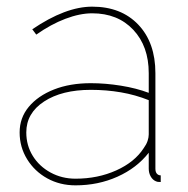

<svg xmlns="http://www.w3.org/2000/svg" viewBox="-20 -547 564 577"><path d="M39 -149Q39 -193 66.5 -226Q94 -259 142 -278Q190 -297 253 -297Q297 -297 343.5 -289.5Q390 -282 427 -268V-327Q427 -408 380.5 -457.5Q334 -507 257 -507Q220 -507 176.5 -490.5Q133 -474 89 -443L77 -459Q127 -493 172 -510Q217 -527 257 -527Q344 -527 395.5 -473Q447 -419 447 -327V-40Q447 -30 451.5 -25Q456 -20 463 -20V0Q457 0 454 -0.5Q451 -1 449 -2Q439 -6 433 -16.5Q427 -27 427 -40V-88Q391 -42 333 -16Q275 10 207 10Q160 10 122 -11Q84 -32 61.5 -68.5Q39 -105 39 -149ZM412 -102Q420 -113 423.5 -123.5Q427 -134 427 -143V-246Q387 -262 343.5 -269.5Q300 -277 253 -277Q166 -277 112.5 -242Q59 -207 59 -149Q59 -110 78.5 -78.5Q98 -47 132 -28.5Q166 -10 207 -10Q274 -10 329.5 -35Q385 -60 412 -102Z"/></svg>

Font: Raleway Thin
Style: Regular
Weight: 100
Designer: Matt McInerney, Pablo Impallari, Rodrigo Fuenzalida
Foundry: Matt McInerney, Pablo Impallari, Rodrigo Fuenzalida
Version: Version 4.026